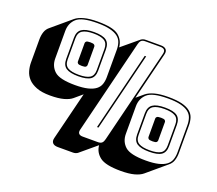

<svg xmlns="http://www.w3.org/2000/svg" viewBox="-139 -928 1408 1246"><g transform="rotate(20 565.5 -305.0)"><path d="M805 125Q700 125 660.5 94.5Q621 64 617 16L506 109Q501 113 492.5 116Q484 119 474 119H369Q344 119 333 106.5Q322 94 328 71L410 -260L357 -215Q337 -198 300.5 -188Q264 -178 207 -178Q149 -178 112 -192.5Q75 -207 54.5 -229.5Q34 -252 26 -280.5Q18 -309 18 -337V-497Q18 -525 26 -549Q34 -573 55 -589L184 -698Q205 -715 242 -725Q279 -735 336 -735Q442 -735 480 -704.5Q518 -674 522 -625L636 -720Q641 -724 649 -727Q657 -730 668 -730H773Q798 -730 809 -717.5Q820 -705 814 -682L733 -354L782 -395Q803 -412 840 -422Q877 -432 934 -432Q992 -432 1028.5 -422.5Q1065 -413 1085.5 -396Q1106 -379 1113.5 -355Q1121 -331 1121 -303V-113Q1121 -85 1113 -61Q1105 -37 1084 -21L955 88Q935 105 898.5 115Q862 125 805 125ZM513 -416V-606Q513 -632 505.5 -654.5Q498 -677 478 -692.5Q458 -708 423.5 -716.5Q389 -725 336 -725Q229 -725 193 -692Q157 -659 157 -606V-416Q157 -363 193 -330Q229 -297 336 -297Q389 -297 423.5 -305.5Q458 -314 478 -329.5Q498 -345 505.5 -367.5Q513 -390 513 -416ZM467 -36Q463 -18 471 -9Q479 0 498 0H603Q622 0 631 -9Q640 -18 644 -36L804 -684Q808 -702 800 -711Q792 -720 773 -720H668Q649 -720 640 -711Q631 -702 627 -684ZM446 -583V-437Q446 -394 420.5 -376Q395 -358 336 -358Q278 -358 251.5 -376Q225 -394 225 -437V-583Q225 -626 251.5 -644.5Q278 -663 336 -663Q395 -663 420.5 -644.5Q446 -626 446 -583ZM336 -368Q387 -368 411.5 -383Q436 -398 436 -437V-583Q436 -622 411.5 -637.5Q387 -653 336 -653Q285 -653 260 -637.5Q235 -622 235 -583V-437Q235 -398 260 -383Q285 -368 336 -368ZM574 -90H564L697 -630H707ZM302 -447V-575Q302 -581 308 -586.5Q314 -592 336 -592Q357 -592 363 -586.5Q369 -581 369 -575V-447Q369 -440 363 -434.5Q357 -429 336 -429Q314 -429 308 -434.5Q302 -440 302 -447ZM1111 -113V-303Q1111 -329 1103.5 -351.5Q1096 -374 1076 -389.5Q1056 -405 1021.5 -413.5Q987 -422 934 -422Q827 -422 791 -389Q755 -356 755 -303V-113Q755 -60 791 -27Q827 6 934 6Q987 6 1021.5 -2.5Q1056 -11 1076 -26.5Q1096 -42 1103.5 -64.5Q1111 -87 1111 -113ZM1046 -280V-134Q1046 -91 1020.5 -73Q995 -55 936 -55Q878 -55 851.5 -73Q825 -91 825 -134V-280Q825 -323 851.5 -341.5Q878 -360 936 -360Q995 -360 1020.5 -341.5Q1046 -323 1046 -280ZM936 -65Q987 -65 1011.5 -80Q1036 -95 1036 -134V-280Q1036 -319 1011.5 -334.5Q987 -350 936 -350Q885 -350 860 -334.5Q835 -319 835 -280V-134Q835 -95 860 -80Q885 -65 936 -65ZM900 -144V-272Q900 -278 906 -283.5Q912 -289 934 -289Q955 -289 961 -283.5Q967 -278 967 -272V-144Q967 -137 961 -131.5Q955 -126 934 -126Q912 -126 906 -131.5Q900 -137 900 -144Z"/></g></svg>

Font: Bungee Shade
Style: Regular
Weight: 400
Designer: David Jonathan Ross
Foundry: David Jonathan Ross
Version: Version 1.001;PS 1.0;hotconv 1.0.72;makeotf.lib2.5.5900